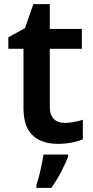

<svg xmlns="http://www.w3.org/2000/svg" viewBox="-20 -681 446 922"><path d="M291 -90.8C248 -90.8 219.2 -115.2 219.2 -166V-446.8H373V-542H219.2V-661.1H140.1L100.1 -545.9L20 -502V-446.8H92.8V-165C92.8 -119.6 100.1 -84.5 115.2 -59.1C144.5 -8.3 197.8 9.8 258.8 9.8C305.7 9.8 351.1 0 377.9 -12.2V-106C352.5 -98.1 321.8 -90.8 291 -90.8ZM307.1 61H189C183.1 102.1 167 172.9 154.8 208V221.2H227.1C244.1 196.3 260.3 170.4 274.4 142.6C288.6 114.7 299.8 90.8 307.1 70.8Z"/></svg>

Font: Noto Reveo Sans
Style: Regular
Weight: 600
Designer: Monotype Design Team
Foundry: Monotype Imaging Inc.
Version: Version 2.007